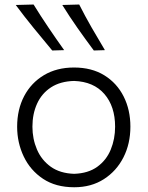

<svg xmlns="http://www.w3.org/2000/svg" viewBox="-20 -798 637 829"><path d="M300.5 10.5Q220.5 10.5 165.8 -26Q111 -62.5 82.5 -122.2Q54 -182 54 -251Q54 -325 84.2 -382.8Q114.5 -440.5 169.8 -473.5Q225 -506.5 299.5 -506.5Q376 -506.5 430.5 -472.8Q485 -439 514 -381.2Q543 -323.5 543 -251Q543 -177.5 513 -118.5Q483 -59.5 428.5 -24.5Q374 10.5 300.5 10.5ZM300 -47.5Q361 -49.5 400.2 -78Q439.5 -106.5 458.2 -152.2Q477 -198 477 -251Q477 -338.5 430.8 -392Q384.5 -445.5 300 -448.5Q240.5 -447 200.2 -420.8Q160 -394.5 140 -350.2Q120 -306 120 -251Q120 -198.5 139.5 -152.8Q159 -107 199 -78.2Q239 -49.5 300 -47.5ZM205.5 -580Q164.5 -629 124.8 -677.8Q85 -726.5 48 -776.5L125 -778.5Q155.5 -729 188.8 -679.8Q222 -630.5 257 -581.5ZM385 -580Q348.5 -629 314.2 -677.8Q280 -726.5 249 -776.5L322 -778.5Q347 -729 375.2 -679.8Q403.5 -630.5 433 -581.5Z"/></svg>

Font: Commissioner Flair Light
Style: Regular
Weight: 300
Designer: Kostas Bartsokas
Foundry: Kostas Bartsokas
Version: Version 1.000; ttfautohint (v1.8.3)